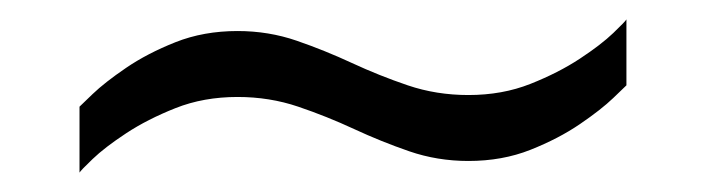

<svg xmlns="http://www.w3.org/2000/svg" viewBox="-20 -398 725 198"><path d="M62 -220V-288Q63 -289 75.5 -301Q88 -313 110 -328Q132 -343 161 -354.5Q190 -366 225 -366Q257 -366 286 -356Q315 -346 343 -333Q371 -320 400.5 -310Q430 -300 463 -300Q498 -300 527 -311.5Q556 -323 578 -337.5Q600 -352 612.5 -364Q625 -376 626 -378V-310Q625 -309 612.5 -297Q600 -285 578 -270Q556 -255 527 -243.5Q498 -232 463 -232Q431 -232 402 -242Q373 -252 345 -265Q317 -278 287.5 -288Q258 -298 225 -298Q190 -298 161 -286.5Q132 -275 110 -260.5Q88 -246 75.5 -234Q63 -222 62 -220Z"/></svg>

Font: Chivo ExtraLight
Style: Regular
Weight: 250
Designer: Hector Gatti
Foundry: Omnibus-Type
Version: Version 2.002